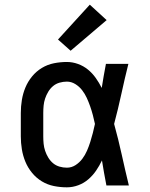

<svg xmlns="http://www.w3.org/2000/svg" viewBox="-20 -793 640 821"><path d="M266 8Q238 8 210.5 2.5Q183 -3 159 -17.5Q135 -32 117 -54Q99 -76 88.5 -101.5Q78 -127 73.5 -154.5Q69 -182 69 -210V-310Q69 -338 73.5 -365.5Q78 -393 88.5 -418.5Q99 -444 117 -466Q135 -488 159 -502.5Q183 -517 210.5 -522.5Q238 -528 266 -528Q290 -528 313.5 -519.5Q337 -511 356 -495.5Q375 -480 389.5 -459.5Q404 -439 415 -417Q419 -443 423.5 -468.5Q428 -494 433 -520H529Q513 -456 499 -391.5Q485 -327 468 -263Q486 -198 500.5 -132Q515 -66 531 0H435Q430 -27 425 -53.5Q420 -80 416 -107Q405 -84 391 -63.5Q377 -43 358 -26.5Q339 -10 315 -1Q291 8 266 8ZM266 -76Q286 -76 303 -87Q320 -98 332 -114Q344 -130 352 -148.5Q360 -167 366 -186Q372 -205 377 -224.5Q382 -244 386 -263Q382 -282 377 -301Q372 -320 365.5 -338.5Q359 -357 351 -374.5Q343 -392 331 -407.5Q319 -423 302 -433.5Q285 -444 266 -444Q250 -444 234.5 -439.5Q219 -435 207 -425Q195 -415 186.5 -401Q178 -387 173 -372Q168 -357 166.5 -341.5Q165 -326 165 -310V-210Q165 -194 166.5 -178.5Q168 -163 173 -148Q178 -133 186.5 -119Q195 -105 207 -95Q219 -85 234.5 -80.5Q250 -76 266 -76ZM282 -576 228 -624 364 -773 436 -707Z"/></svg>

Font: Iosevka Custom Medium Extended
Style: Regular
Weight: 500
Width: 7
Monospace: yes
Designer: Belleve Invis
Foundry: Belleve Invis
Version: Version 11.2.4; ttfautohint (v1.8.4)